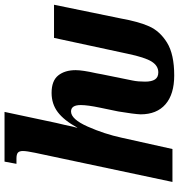

<svg xmlns="http://www.w3.org/2000/svg" viewBox="10 -810 808 869"><g transform="rotate(-90 414.5 -376.0)"><path d="M331 -144Q332 -173 344 -245L361 -327Q373 -384 373 -415Q373 -459 344 -459Q309 -459 275.5 -383.5Q242 -308 225 -229L174 0H25L157 -622Q165 -660 165 -677Q165 -693 157.5 -699.5Q150 -706 131 -706H107L117 -760H342L292 -525L283 -487Q275 -447 270 -431H271Q304 -491 341 -519Q378 -547 428 -547Q483 -547 507 -517Q531 -487 531 -438Q531 -407 517 -345Q516 -336 512 -318L484 -180Q479 -156 479 -124Q479 -94 489 -79Q499 -64 521 -64Q551 -64 570 -94.5Q589 -125 605 -202L677 -536H827L765 -234Q751 -155 729.5 -106Q708 -57 655.5 -24.5Q603 8 507 8Q422 8 376.5 -31.5Q331 -71 331 -144Z"/></g></svg>

Font: Noto Serif CondExtraBold
Style: Italic
Weight: 800
Width: 3
Italic angle: -12°
Designer: Monotype Design Team
Foundry: Monotype Imaging Inc.
Version: Version 1.001